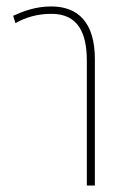

<svg xmlns="http://www.w3.org/2000/svg" viewBox="-20 -577 395 597"><path d="M28 -505C58 -522 94 -534 140 -534C223 -534 250 -474 250 -388V0H275V-393C275 -507 223 -557 139 -557C91 -557 52 -542 21 -528Z"/></svg>

Font: Noto Sans Thai Looped Condensed Thin
Style: Regular
Weight: 100
Width: 3
Designer: Sasikarn Vongin, Ben Mitchell
Foundry: The Fontpad Ltd
Version: Version 1.001